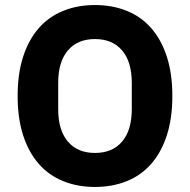

<svg xmlns="http://www.w3.org/2000/svg" viewBox="-20 -730 754 762"><path d="M357 12Q288 12 231 -11Q174 -34 134 -79.5Q94 -125 72 -192.5Q50 -260 50 -349Q50 -438 72 -505.5Q94 -573 134 -618.5Q174 -664 231 -687Q288 -710 357 -710Q426 -710 483 -687Q540 -664 580 -618.5Q620 -573 642 -505.5Q664 -438 664 -349Q664 -260 642 -192.5Q620 -125 580 -79.5Q540 -34 483 -11Q426 12 357 12ZM357 -123Q426 -123 464.5 -168Q503 -213 503 -297V-401Q503 -485 464.5 -530Q426 -575 357 -575Q288 -575 249.5 -530Q211 -485 211 -401V-297Q211 -213 249.5 -168Q288 -123 357 -123Z"/></svg>

Font: IBM Plex Sans Thai
Style: Bold
Weight: 700
Designer: Mike Abbink, Paul van der Laan, Pieter van Rosmalen, Ben Mitchell, Mark Frömberg
Foundry: Bold Monday
Version: Version 1.2